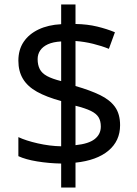

<svg xmlns="http://www.w3.org/2000/svg" viewBox="-20 -779 612 857"><path d="M253 -49Q198 -50 146 -58.5Q94 -67 62 -82V-167Q96 -151 149 -139Q202 -127 253 -126V-328Q187 -346 145 -369.5Q103 -393 82.5 -427Q62 -461 62 -508Q62 -557 85.5 -592Q109 -627 152 -647.5Q195 -668 253 -671V-759H317V-672Q370 -671 413.5 -660.5Q457 -650 493 -635L466 -561Q434 -574 395.5 -583.5Q357 -593 317 -596V-395Q383 -376 427 -354.5Q471 -333 493.5 -301.5Q516 -270 516 -220Q516 -150 464 -106.5Q412 -63 317 -53V58H253ZM317 -131Q376 -137 403 -158.5Q430 -180 430 -214Q430 -239 420 -255.5Q410 -272 385.5 -284Q361 -296 317 -307ZM253 -594Q217 -592 194 -581.5Q171 -571 159.5 -554Q148 -537 148 -515Q148 -489 157.5 -470.5Q167 -452 190 -439.5Q213 -427 253 -417Z"/></svg>

Font: ubangla15
Style: Book
Weight: 400
Designer: Jelle Bosma - Monotype Design Team
Foundry: Monotype Imaging Inc.
Version: Version 2.003